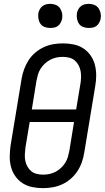

<svg xmlns="http://www.w3.org/2000/svg" viewBox="-20 -968 544 996"><path d="M203 8Q175 8 147.5 2.5Q120 -3 97.5 -17.5Q75 -32 59.5 -54Q44 -76 37 -102.5Q30 -129 30.5 -157.5Q31 -186 35 -214L92 -559Q96 -584 105 -608.5Q114 -633 128 -655Q142 -677 162.5 -694.5Q183 -712 206.5 -723Q230 -734 255.5 -738.5Q281 -743 306 -743Q334 -743 361.5 -737.5Q389 -732 411.5 -717.5Q434 -703 449.5 -681Q465 -659 472 -632.5Q479 -606 479 -577.5Q479 -549 474 -521L417 -176Q413 -151 404.5 -126.5Q396 -102 381.5 -80Q367 -58 347 -40.5Q327 -23 303 -12Q279 -1 253.5 3.5Q228 8 203 8ZM145 -400H375L397 -532Q400 -549 400.5 -566.5Q401 -584 398 -600Q395 -616 387 -630.5Q379 -645 367 -655Q355 -665 338.5 -669Q322 -673 305 -673Q288 -673 272 -669.5Q256 -666 240.5 -658Q225 -650 212 -637.5Q199 -625 190 -610.5Q181 -596 176.5 -580Q172 -564 169 -548ZM204 -62Q221 -62 237 -65.5Q253 -69 268.5 -77Q284 -85 297 -97.5Q310 -110 319 -124.5Q328 -139 332.5 -155Q337 -171 340 -187L364 -335H134L112 -203Q110 -186 109 -168.5Q108 -151 111 -135Q114 -119 122 -104.5Q130 -90 142 -80Q154 -70 170.5 -66Q187 -62 204 -62ZM440 -823Q425 -823 411.5 -828Q398 -833 390 -844.5Q382 -856 379.5 -870.5Q377 -885 379 -900Q381 -910 386.5 -920Q392 -930 400.5 -936.5Q409 -943 419.5 -945.5Q430 -948 441 -948Q456 -948 469.5 -942.5Q483 -937 491 -925.5Q499 -914 502 -899.5Q505 -885 502 -870Q500 -860 494.5 -850Q489 -840 480.5 -833.5Q472 -827 461.5 -825Q451 -823 440 -823ZM240 -823Q225 -823 211.5 -828Q198 -833 190 -844.5Q182 -856 179.5 -870.5Q177 -885 179 -900Q181 -910 186.5 -920Q192 -930 200.5 -936.5Q209 -943 219.5 -945.5Q230 -948 241 -948Q256 -948 269.5 -942.5Q283 -937 291 -925.5Q299 -914 302 -899.5Q305 -885 302 -870Q300 -860 294.5 -850Q289 -840 280.5 -833.5Q272 -827 261.5 -825Q251 -823 240 -823Z"/></svg>

Font: Iosevka Algr
Style: Italic
Weight: 400
Italic angle: -9°
Monospace: yes
Designer: Belleve Invis
Foundry: Belleve Invis
Version: Version 26.0.2; ttfautohint (v1.8.3)